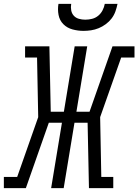

<svg xmlns="http://www.w3.org/2000/svg" viewBox="-54 -975 717 995"><path d="M-34 0V-58H35L144 -368L138 -677H76V-735H202L209 -396H277L333 -735H398L342 -396H410L529 -735H643V-677H574L465 -368L471 -58H533V0H407L400 -339H332L276 0H211L267 -339H199L80 0ZM379 -815Q350 -815 322 -822.5Q294 -830 274.5 -849.5Q255 -869 249.5 -897.5Q244 -926 249 -955H315Q312 -938 315 -921.5Q318 -905 328.5 -893.5Q339 -882 355 -877.5Q371 -873 388 -873Q406 -873 423.5 -877.5Q441 -882 455 -893.5Q469 -905 477.5 -921.5Q486 -938 489 -955H555Q551 -935 544 -915.5Q537 -896 524.5 -879.5Q512 -863 494.5 -850Q477 -837 457.5 -829Q438 -821 418 -818Q398 -815 379 -815Z"/></svg>

Font: Iosevka Curly Slab LtEx
Style: Italic
Weight: 300
Width: 7
Italic angle: -9°
Monospace: yes
Designer: Belleve Invis
Foundry: Belleve Invis
Version: Version 11.1.0; ttfautohint (v1.8.3)